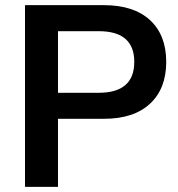

<svg xmlns="http://www.w3.org/2000/svg" viewBox="-20 -725 692 745"><path d="M77 0V-705H383Q499 -705 562 -647Q625 -589 625 -485Q625 -381 562 -322.5Q499 -264 383 -264H205V0ZM205 -365H363Q501 -365 501 -485Q501 -604 363 -604H205Z"/></svg>

Font: Nunito Sans
Style: Bold
Weight: 700
Designer: Vernon Adams
Foundry: Vernon Adams
Version: Version 3.101; ttfautohint (v1.8.4.7-5d5b);gftools[0.9.27]